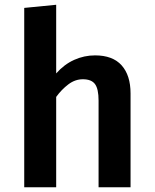

<svg xmlns="http://www.w3.org/2000/svg" viewBox="-20 -793 655 813"><path d="M217.9 -772.8V-482.1Q251.8 -520.5 294.1 -539.5Q336.4 -558.5 382.6 -558.5Q457.4 -558.5 495.1 -516.2Q532.8 -473.8 532.8 -397.4V0H397.4V-367.2Q397.4 -416.4 382.3 -436.9Q367.2 -457.4 330.8 -457.4Q297.9 -457.4 269.2 -435.6Q240.5 -413.8 217.9 -382.6V0H82.6V-759.5Z"/></svg>

Font: Fira Code SemiBold
Style: Regular
Weight: 600
Designer: Carrois Corporate, Edenspiekermann AG, Nikita Prokopov
Foundry: Carrois Corporate, Edenspiekermann AG, Nikita Prokopov
Version: Version 6.002